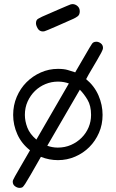

<svg xmlns="http://www.w3.org/2000/svg" viewBox="-20 -774 565 934"><path d="M155 -661Q155 -677 166 -683Q177 -689 185 -693Q235 -715 263 -727Q291 -739 305 -745Q319 -751 323.5 -752.5Q328 -754 331 -754H333Q346 -754 357 -744.5Q368 -735 368 -719Q368 -702 357.5 -694.5Q347 -687 338 -683Q284 -659 255.5 -646.5Q227 -634 213.5 -628.5Q200 -623 196.5 -622Q193 -621 189 -621Q172 -621 163.5 -635.5Q155 -650 155 -661ZM42 110Q42 106 43.5 102Q45 98 53 83.5Q61 69 78 40Q95 11 126 -43Q85 -75 64.5 -120.5Q44 -166 44 -215Q44 -262 61.5 -303Q79 -344 109 -374Q139 -404 178.5 -421.5Q218 -439 262 -439Q291 -439 309.5 -433.5Q328 -428 346 -422Q348 -426 351.5 -432Q355 -438 362 -450Q369 -462 381.5 -483.5Q394 -505 415 -541Q421 -551 427.5 -561Q434 -571 449 -571Q460 -571 470.5 -563Q481 -555 481 -541Q481 -533 472.5 -517.5Q464 -502 452 -481Q440 -460 425.5 -436Q411 -412 399 -389Q439 -356 459 -310Q479 -264 479 -215Q479 -168 461.5 -128Q444 -88 414.5 -58.5Q385 -29 345.5 -12Q306 5 262 5Q241 5 220 1Q199 -3 179 -11Q147 45 129.5 75.5Q112 106 102.5 120.5Q93 135 88 137.5Q83 140 75 140Q64 140 53 132Q42 124 42 110ZM101 -215Q101 -185 113 -153.5Q125 -122 157 -95L315 -368Q304 -372 291 -374.5Q278 -377 262 -377Q230 -377 201 -365Q172 -353 150 -331.5Q128 -310 114.5 -280.5Q101 -251 101 -215ZM210 -65Q221 -61 234 -58.5Q247 -56 261 -56Q296 -56 325.5 -69Q355 -82 377 -104Q399 -126 411 -154.5Q423 -183 423 -215Q423 -260 405.5 -289Q388 -318 369 -337H368Z"/></svg>

Font: CMU Typewriter Custom
Style: Regular
Weight: 500
Monospace: yes
Version: Version 0.7.0